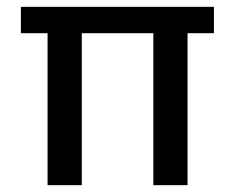

<svg xmlns="http://www.w3.org/2000/svg" viewBox="-20 -541 686 561"><path d="M119 0V-444H41V-521H605V-444H528V0H428V-444H219V0Z"/></svg>

Font: DM Sans 10pt Medium
Style: Regular
Weight: 500
Version: Version 4.004;gftools[0.9.30]